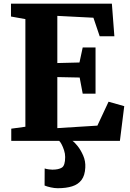

<svg xmlns="http://www.w3.org/2000/svg" viewBox="-20 -763 704 1040"><path d="M117.5 -76.5V-659.5L39.5 -673.5V-743H586L599.5 -566.5H520L486 -667L290.5 -677V-421.5L410.5 -424.5L428 -506H497.5V-255.5H428L411.5 -343L290.5 -345.5V-69L507.5 -82.5L568 -212L653 -188L629.5 0H41V-66ZM292.5 256.5Q275.5 256.5 255 252Q234.5 247.5 221.5 242L222 149.5Q232.5 153 245 154.5Q257.5 156 263.5 156Q297.5 156 315.2 144.8Q333 133.5 333 87.5Q333 69.5 327 51Q321 32.5 313.5 18.5Q306 4.5 300.5 0H352H372.5Q383.5 7 400.5 28.2Q417.5 49.5 430.8 80Q444 110.5 442 144.5Q440 187 421.8 211.5Q403.5 236 371 246.2Q338.5 256.5 292.5 256.5Z"/></svg>

Font: Merriweather Light 18pt Black
Style: Regular
Weight: 900
Version: Version 2.100